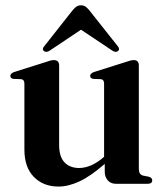

<svg xmlns="http://www.w3.org/2000/svg" viewBox="-20 -693 619 724"><path d="M72 -129V-377.5Q72 -393 59.5 -394.5L30.5 -395.5Q19 -397.5 19 -407Q19 -416 33.5 -421.5L149.5 -458Q172.5 -466.5 182.5 -466.5Q203 -466.5 203 -446V-146Q203 -102 223.2 -80.8Q243.5 -59.5 278.5 -59.5Q300 -59.5 323.5 -69.5Q347 -79.5 371 -100.5L372.5 -101.5V-377.5Q372.5 -393 360.5 -394.5L331.5 -395.5Q320 -397.5 320 -407Q320 -416 334.5 -421.5L450.5 -458Q473.5 -466.5 484 -466.5Q503.5 -466.5 503.5 -446V-56.5Q503.5 -35 519 -31L541.5 -26.5Q554 -22.5 554 -13Q554 0 537 0H416Q398 0 386.5 -12.8Q375 -25.5 375 -46V-75Q321 -28 279.2 -8.8Q237.5 10.5 200.5 10.5Q143.5 10.5 107.8 -25.8Q72 -62 72 -129ZM425 -500.5Q416.5 -493.5 403 -502.5L285.5 -581L168 -502.5Q155 -493.5 145.5 -500.5Q137 -507.5 147.5 -519.5L254 -654.5Q261.5 -663.5 268.5 -668.2Q275.5 -673 285.5 -673Q295.5 -673 302.2 -668.2Q309 -663.5 316.5 -654.5L423.5 -519.5Q433.5 -507.5 425 -500.5Z"/></svg>

Font: Fraunces 72pt S000 SemiBold
Style: Regular
Weight: 600
Version: Version 1.000; ttfautohint (v1.8.3)